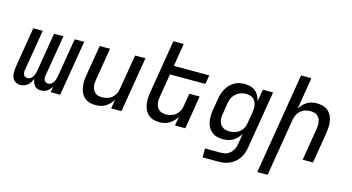

<svg xmlns="http://www.w3.org/2000/svg" viewBox="-96 -1132 3193 1743"><g transform="rotate(15 1500.0 -260.0)"><path d="M108 8Q91 8 75.5 2Q60 -4 49 -15.5Q38 -27 32.5 -42.5Q27 -58 25.5 -75Q24 -92 25 -109Q26 -126 29 -144L91 -520H180L115 -129Q113 -118 114.5 -107Q116 -96 121 -87Q126 -78 136 -73.5Q146 -69 157 -69Q166 -69 176 -73Q186 -77 193.5 -84.5Q201 -92 206.5 -101Q212 -110 215.5 -119.5Q219 -129 221.5 -139Q224 -149 226 -159L286 -520H374L309 -129Q307 -118 308.5 -107Q310 -96 315.5 -87Q321 -78 330.5 -73.5Q340 -69 351 -69Q361 -69 370.5 -73Q380 -77 387.5 -84.5Q395 -92 400.5 -101Q406 -110 409.5 -119.5Q413 -129 415.5 -139Q418 -149 420 -159L480 -520H569L483 0H394L403 -56Q395 -42 384.5 -30Q374 -18 361 -9Q348 0 332.5 4Q317 8 303 8Q285 8 269 2Q253 -4 242.5 -16.5Q232 -29 226.5 -45Q221 -61 220 -78Q212 -61 202 -45Q192 -29 177 -16.5Q162 -4 144 2Q126 8 109 8Z M816 8Q787 8 760 0.5Q733 -7 713 -24.5Q693 -42 681 -66Q669 -90 664.5 -117.5Q660 -145 661 -173.5Q662 -202 667 -231L715 -520H812L762 -217Q759 -200 758 -182.5Q757 -165 760.5 -149Q764 -133 772 -118.5Q780 -104 792.5 -94Q805 -84 821.5 -80Q838 -76 855 -76Q879 -76 903 -82.5Q927 -89 947 -105.5Q967 -122 978.5 -145Q990 -168 993 -192L1048 -520H1145L1059 0H962L976 -85Q963 -64 946 -45.5Q929 -27 907.5 -14.5Q886 -2 862.5 3Q839 8 816 8Z M1416 8Q1387 8 1360 0.5Q1333 -7 1313 -24.5Q1293 -42 1281 -66Q1269 -90 1264.5 -117.5Q1260 -145 1261 -173.5Q1262 -202 1267 -231L1350 -735H1447L1412 -520H1745L1731 -436H1398L1362 -217Q1359 -200 1358 -182.5Q1357 -165 1360.5 -149Q1364 -133 1372 -118.5Q1380 -104 1392.5 -94Q1405 -84 1421.5 -80Q1438 -76 1455 -76Q1479 -76 1503 -82.5Q1527 -89 1547 -105.5Q1567 -122 1578.5 -145Q1590 -168 1593 -192L1613 -312H1710L1659 0H1562L1576 -85Q1563 -64 1546 -45.5Q1529 -27 1507.5 -14.5Q1486 -2 1462.5 3Q1439 8 1416 8Z M2029 215H1879V131H2030Q2045 131 2061 128Q2077 125 2092.5 117Q2108 109 2120 96.5Q2132 84 2140.5 69.5Q2149 55 2153.5 39Q2158 23 2160 8L2176 -86Q2163 -65 2145 -46Q2127 -27 2105.5 -14.5Q2084 -2 2059.5 3Q2035 8 2012 8Q1983 8 1956 0.5Q1929 -7 1908.5 -24Q1888 -41 1874.5 -65Q1861 -89 1856.5 -116.5Q1852 -144 1853 -173Q1854 -202 1859 -231L1876 -331Q1879 -355 1886.5 -379.5Q1894 -404 1906.5 -427Q1919 -450 1937 -469.5Q1955 -489 1977.5 -503Q2000 -517 2025 -522.5Q2050 -528 2075 -528Q2103 -528 2130 -521Q2157 -514 2177.5 -497.5Q2198 -481 2210.5 -457Q2223 -433 2229 -406L2248 -520H2345L2255 21Q2251 47 2242 73Q2233 99 2218 122.5Q2203 146 2181 164.5Q2159 183 2134 194.5Q2109 206 2082 210.5Q2055 215 2029 215ZM2051 -76Q2075 -76 2100 -82.5Q2125 -89 2145.5 -105Q2166 -121 2178 -144.5Q2190 -168 2193 -192L2210 -292Q2213 -310 2214 -328.5Q2215 -347 2212 -364.5Q2209 -382 2201 -397.5Q2193 -413 2180 -424Q2167 -435 2149.5 -439.5Q2132 -444 2114 -444Q2097 -444 2080 -441Q2063 -438 2047 -430Q2031 -422 2017.5 -410Q2004 -398 1993.5 -382.5Q1983 -367 1978 -350.5Q1973 -334 1970 -317L1954 -217Q1951 -200 1950 -182.5Q1949 -165 1953 -148.5Q1957 -132 1965.5 -117.5Q1974 -103 1987.5 -93.5Q2001 -84 2017.5 -80Q2034 -76 2051 -76Z M2393 215 2550 -735H2647L2598 -435Q2610 -456 2627 -474.5Q2644 -493 2665.5 -505.5Q2687 -518 2710.5 -523Q2734 -528 2757 -528Q2786 -528 2813.5 -520.5Q2841 -513 2861 -495.5Q2881 -478 2893 -454Q2905 -430 2909.5 -402.5Q2914 -375 2912.5 -346.5Q2911 -318 2907 -289L2859 0H2762L2812 -303Q2815 -320 2815.5 -337.5Q2816 -355 2813 -371Q2810 -387 2802 -401.5Q2794 -416 2781.5 -426Q2769 -436 2752 -440Q2735 -444 2718 -444Q2694 -444 2670 -437.5Q2646 -431 2626.5 -414.5Q2607 -398 2595.5 -375Q2584 -352 2580 -328L2490 215Z"/></g></svg>

Font: Iosevka Md Ex Obl
Style: Regular
Weight: 500
Width: 7
Italic angle: -9°
Monospace: yes
Designer: Belleve Invis
Foundry: Belleve Invis
Version: Version 32.5.0; ttfautohint (v1.8.4)